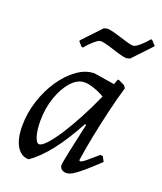

<svg xmlns="http://www.w3.org/2000/svg" viewBox="-132 -780 739 877"><g transform="rotate(20 237.5 -341.0)"><path d="M334 -60Q339 -60 345.5 -63.5Q352 -67 367.5 -80Q383 -93 413 -119L425 -118L438 -94Q394 -52 366.5 -29Q339 -6 323 3Q307 12 294 12Q280 12 271 4.5Q262 -3 262 -15Q262 -26 273.5 -81.5Q285 -137 305 -225L299 -227Q250 -137 205 -79.5Q160 -22 112 12Q75 12 53.5 -23.5Q32 -59 32 -122Q32 -184 51.5 -244.5Q71 -305 104 -353.5Q137 -402 178 -431Q219 -460 261 -460L361 -444L370 -469L375 -470L406 -455L414 -443Q398 -390 382 -322.5Q366 -255 352.5 -187.5Q339 -120 331 -64ZM133 -69Q146 -69 168.5 -93.5Q191 -118 218.5 -160.5Q246 -203 275 -257.5Q304 -312 331 -373Q308 -387 280 -396.5Q252 -406 233 -406Q199 -406 169 -373Q139 -340 120.5 -286.5Q102 -233 102 -171Q102 -127 111 -98Q120 -69 133 -69ZM164 -553 145 -574 146 -579 230 -668 245 -672Q261 -672 288.5 -664Q316 -656 342.5 -647.5Q369 -639 382 -639Q390 -639 401.5 -647.5Q413 -656 424 -666.5Q435 -677 442 -685.5Q449 -694 449 -694H455L475 -673L474 -668L390 -579L374 -575Q358 -575 331 -583.5Q304 -592 278 -600Q252 -608 238 -608Q229 -608 218 -599.5Q207 -591 196 -580.5Q185 -570 178 -561.5Q171 -553 171 -553Z"/></g></svg>

Font: Alegreya
Style: Italic
Weight: 400
Italic angle: -7°
Designer: Juan Pablo del Peral
Foundry: Huerta Tipografica
Version: Version 2.009